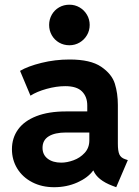

<svg xmlns="http://www.w3.org/2000/svg" viewBox="-20 -781 586 809"><path d="M30.3 -152.3Q30.3 -199.7 56.2 -235.6Q82 -271.5 133.3 -291.5Q184.6 -311.5 257.8 -311.5H347.7V-336.9Q347.7 -373.5 325.4 -395.8Q303.2 -418 254.9 -418Q217.8 -418 176.3 -406.5Q134.8 -395 108.4 -377.9L64.5 -482.4Q97.7 -502 154.8 -516.1Q211.9 -530.3 273.4 -530.3Q361.3 -530.3 406.2 -499.8Q451.2 -469.2 463.9 -428.5Q476.6 -387.7 476.6 -338.9V-175.8Q476.6 -145 482.9 -130.6Q489.3 -116.2 506.8 -110.4L518.6 -106.4L469.7 7.8L454.1 2Q390.6 -22 373.5 -62.5H372.6Q350.6 -32.2 305.9 -12.2Q261.2 7.8 208 7.8Q156.2 7.8 115.7 -13.2Q75.2 -34.2 52.7 -70.8Q30.3 -107.4 30.3 -152.3ZM238.3 -95.7Q262.2 -95.7 289.8 -105.7Q317.4 -115.7 336.9 -137Q356.4 -158.2 356.4 -189.5V-222.7H258.8Q210.9 -222.7 185.1 -206.5Q159.2 -190.4 159.2 -158.2Q159.2 -128.9 180.9 -112.3Q202.6 -95.7 238.3 -95.7ZM187 -675.8Q187 -699.2 198.2 -719Q209.5 -738.8 229 -750Q248.5 -761.2 272.5 -761.2Q295.9 -761.2 315.4 -749.8Q335 -738.3 346.4 -718.8Q357.9 -699.2 357.9 -675.8Q357.9 -652.3 346.4 -632.8Q335 -613.3 315.4 -601.8Q295.9 -590.3 272.5 -590.3Q248.5 -590.3 229 -601.6Q209.5 -612.8 198.2 -632.6Q187 -652.3 187 -675.8Z"/></svg>

Font: Reddit Sans
Style: Bold
Weight: 700
Designer: Stephen Hutchings
Foundry: Reddit
Version: Version 1.013